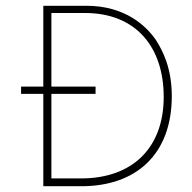

<svg xmlns="http://www.w3.org/2000/svg" viewBox="-20 -643 665 665"><path d="M130 2H262C451 2 575 -108 575 -310C575 -405 545 -466 519 -506C486 -553 414 -623 279 -623H130V-343H53V-318H130ZM158 -25V-318H311V-343H158V-598H274C452 -598 547 -479 547 -307C547 -134 442 -25 260 -25Z"/></svg>

Font: Inconsolata Expanded ExtraLight
Style: Regular
Weight: 200
Width: 7
Monospace: yes
Designer: Raph Levien, Cyreal, Brenton Simpson
Foundry: Raph Levien, Cyreal, Google
Version: Version 3.100